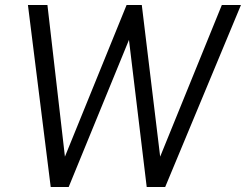

<svg xmlns="http://www.w3.org/2000/svg" viewBox="-20 -743 978 763"><path d="M181.5 0 91 -723H168.5L238 -120.5L483 -723H543.5L616.5 -120.5L861.5 -723H937.5L636.5 0H563L492.5 -584.5L253 0Z"/></svg>

Font: Public Sans Thin Light
Style: Italic
Weight: 300
Italic angle: -8°
Version: Version 2.001